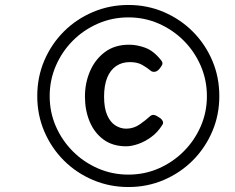

<svg xmlns="http://www.w3.org/2000/svg" viewBox="-20 -818 945 773"><path d="M497 -65Q421 -65 354 -93.5Q287 -122 237 -172Q187 -222 158.5 -288.5Q130 -355 130 -431Q130 -508 158.5 -574.5Q187 -641 237 -691Q287 -741 354 -769.5Q421 -798 497 -798Q573 -798 639.5 -769.5Q706 -741 756 -691Q806 -641 834.5 -574.5Q863 -508 863 -431Q863 -355 834.5 -288.5Q806 -222 756 -172Q706 -122 639.5 -93.5Q573 -65 497 -65ZM497 -115Q562 -115 619 -140Q676 -165 719.5 -208.5Q763 -252 788 -309Q813 -366 813 -431Q813 -496 788 -553.5Q763 -611 719.5 -654.5Q676 -698 619 -723Q562 -748 497 -748Q432 -748 374.5 -723Q317 -698 273.5 -654.5Q230 -611 205 -553.5Q180 -496 180 -431Q180 -366 205 -309Q230 -252 273.5 -208.5Q317 -165 374.5 -140Q432 -115 497 -115ZM488 -229Q434 -229 397 -256Q360 -283 341 -328.5Q322 -374 322 -429Q322 -484 342.5 -531.5Q363 -579 402.5 -608.5Q442 -638 500 -638Q532 -638 565.5 -625.5Q599 -613 629 -575Q637 -565 632.5 -556.5Q628 -548 622 -541Q613 -530 603 -529Q593 -528 587 -533Q573 -545 553 -556.5Q533 -568 503 -568Q471 -568 447.5 -552Q424 -536 411.5 -505Q399 -474 399 -429Q399 -383 411.5 -354.5Q424 -326 444.5 -313Q465 -300 488 -300Q518 -300 543 -317.5Q568 -335 584 -350Q592 -357 601 -355Q610 -353 621 -345Q630 -340 634.5 -331.5Q639 -323 634 -316Q615 -285 588.5 -266Q562 -247 535.5 -238Q509 -229 488 -229Z"/></svg>

Font: Playwrite IS
Style: Regular
Weight: 400
Designer: Veronika Burian, José Scaglione
Foundry: TypeTogether
Version: Version 1.002